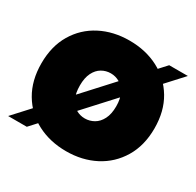

<svg xmlns="http://www.w3.org/2000/svg" viewBox="-129 -713 883 865"><g transform="rotate(30 312.5 -280.5)"><path d="M521 -561H618L104 0H7ZM312 7Q228 7 161.5 -27.5Q95 -62 56.5 -127Q18 -192 18 -281Q18 -370 56.5 -434.5Q95 -499 161.5 -533.5Q228 -568 312 -568Q396 -568 462.5 -533.5Q529 -499 567.5 -434.5Q606 -370 606 -281Q606 -192 567 -127Q528 -62 461.5 -27.5Q395 7 312 7ZM311 -163Q336 -163 358 -175.5Q380 -188 393.5 -214.5Q407 -241 407 -281Q407 -321 393.5 -347Q380 -373 358.5 -385.5Q337 -398 312 -398Q287 -398 265.5 -385.5Q244 -373 231 -347Q218 -321 218 -281Q218 -241 230.5 -214.5Q243 -188 264.5 -175.5Q286 -163 311 -163Z"/></g></svg>

Font: Parkinsans ExtraBold
Style: Regular
Weight: 800
Designer: Red Stone, Indian Type Foundry
Foundry: Indian Type Foundry
Version: Version 1.000